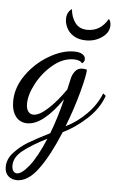

<svg xmlns="http://www.w3.org/2000/svg" viewBox="-77 -584 554 904"><g transform="rotate(5 200.0 -132.5)"><path d="M-20 222Q-20 185 9 153.5Q38 122 75.5 99.5Q113 77 175 46Q203 -26 226 -119Q137 9 63 9Q28 9 8 -17.5Q-12 -44 -12 -88Q-12 -154 30.5 -214Q73 -274 135.5 -310.5Q198 -347 253 -347Q280 -347 293.5 -338Q307 -329 307 -315Q307 -307 302.5 -301.5Q298 -296 295 -295Q285 -310 255 -310Q205 -310 158.5 -272Q112 -234 83 -180Q54 -126 54 -83Q54 -59 63.5 -46.5Q73 -34 89 -34Q116 -34 156.5 -71Q197 -108 237 -166L249 -219Q253 -238 265.5 -254Q278 -270 300 -270Q309 -270 321 -267Q321 -240 299 -158.5Q277 -77 244 7Q296 -18 340.5 -62.5Q385 -107 407 -162L420 -152Q399 -91 344.5 -41Q290 9 233 36Q186 150 138 215Q90 280 38 280Q14 280 -3 265.5Q-20 251 -20 222ZM164 73Q91 110 51 142Q11 174 11 213Q11 229 17.5 238.5Q24 248 35 248Q58 248 92.5 204.5Q127 161 164 73ZM202 -496Q202 -529 226 -545Q229 -507 249 -480.5Q269 -454 307 -454Q369 -454 403 -514Q413 -504 413 -484Q413 -451 380.5 -427.5Q348 -404 305 -404Q270 -404 246.5 -418.5Q223 -433 212.5 -454.5Q202 -476 202 -496Z"/></g></svg>

Font: Dancing Script
Style: Regular
Weight: 400
Designer: Pablo Impallari
Foundry: Pablo Impallari
Version: Version 2.000